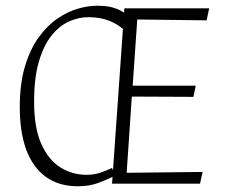

<svg xmlns="http://www.w3.org/2000/svg" viewBox="-20 -641 787 670"><path d="M252 9Q201 9 163 -10Q125 -29 99.5 -65Q74 -101 61.5 -151.5Q49 -202 49 -266Q49 -349 67 -409Q85 -469 114.5 -510Q144 -551 179.5 -575.5Q215 -600 251 -610.5Q287 -621 318 -621Q351 -621 371 -615.5Q391 -610 402.5 -603Q414 -596 423 -591L418 -532Q399 -550 377.5 -561Q356 -572 334 -576.5Q312 -581 288 -581Q254 -581 220.5 -566Q187 -551 159.5 -516.5Q132 -482 115.5 -425.5Q99 -369 99 -286Q99 -195 124 -139Q149 -83 190.5 -57Q232 -31 282 -31Q308 -31 329 -38Q350 -45 371 -55L381 -28Q354 -14 322.5 -2.5Q291 9 252 9ZM371 0 414 -612H710L701 -570L459 -573L443 -342H663L655 -303L440 -304L422 -38L687 -41L678 0Z"/></svg>

Font: Ancizar Sans Thin
Style: Italic
Weight: 100
Italic angle: -4°
Designer: Cesar Puertas, Viviana Monsalve, Julian Moncada, Julian Prieto, Jose Castro, Mariel Hernandez, Felipe Aragon, Sara Alarc
Version: Version 8.100